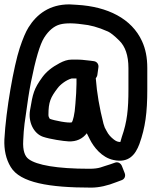

<svg xmlns="http://www.w3.org/2000/svg" viewBox="-43 -700 692 876"><path d="M305 -290C305 -270 302 -250 301 -226C298 -176 289 -148 285 -142C271 -137 204 -150 184 -158C180 -164 178 -169 178 -176C178 -235 188 -256 220 -298C231 -313 258 -335 284 -342H306V-317C306 -309 305 -300 305 -290ZM370 -423 333 -427C324 -428 315 -428 308 -428H283C265 -428 248 -422 229 -412C193 -393 169 -373 151 -349C111 -294 107 -274 94 -197C85 -144 110 -91 153 -76C185 -65 247 -56 269 -55C306 -53 334 -67 353 -92C354 -89 356 -85 358 -82L367 -64C384 -30 421 19 475 30C545 45 575 5 593 -43C620 -118 629 -186 629 -292V-390C629 -438 621 -477 605 -512C558 -615 448 -670 308 -678L274 -680H273C184 -680 125 -636 87 -575C74 -554 61 -523 47 -481C20 -399 -16 -198 -23 -64C-25 -17 -16 26 6 62C49 134 182 156 373 156C409 156 448 147 488 131L512 122C526 117 531 103 526 90L513 57C508 45 495 37 482 42L459 50C420 61 413 70 364 70C216 70 124 53 88 26C71 14 60 -12 63 -60C64 -87 66 -112 69 -136L76 -185C82 -230 89 -278 98 -324C119 -429 139 -498 159 -529C180 -562 204 -580 226 -587C244 -593 277 -597 333 -589C366 -586 403 -577 450 -556C461 -551 479 -537 502 -514C528 -488 543 -448 543 -389V-292C543 -202 537 -144 513 -76C509 -64 508 -57 506 -52C495 -53 489 -54 477 -63C463 -74 452 -85 443 -103C440 -109 439 -111 435 -118L429 -136C411 -207 399 -275 394 -343C395 -344 400 -351 401 -357L406 -393C408 -406 400 -419 385 -421Z"/></svg>

Font: Reckless Catfish
Style: Heavy
Weight: 400
Foundry: Cannot Into Space Fonts
Version: Version 0.2894